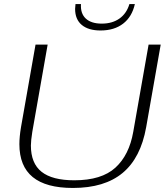

<svg xmlns="http://www.w3.org/2000/svg" viewBox="-20 -921 816 951"><path d="M76 -207Q76 -243 84 -291L156 -700H216L140 -268Q133 -224 133 -200Q133 -112 186 -70Q239 -28 348 -28Q483 -28 551.5 -90.5Q620 -153 640 -268L716 -700H776L704 -291Q677 -139 587.5 -64.5Q498 10 341 10Q208 10 142 -44Q76 -98 76 -207ZM352 -877Q352 -885 354 -901H381Q378 -854 405 -829Q432 -804 484 -804Q536 -804 571.5 -829Q607 -854 621 -901H648Q634 -838 590 -804Q546 -770 478 -770Q418 -770 385 -797.5Q352 -825 352 -877Z"/></svg>

Font: Fahkwang ExtraLight
Style: Italic
Weight: 275
Italic angle: -10°
Designer: Suppakit Chalermlarp | Katatrad Co.,Ltd.
Foundry: Cadson Demak Co.,Ltd.
Version: Version 1.000; ttfautohint (v1.6)